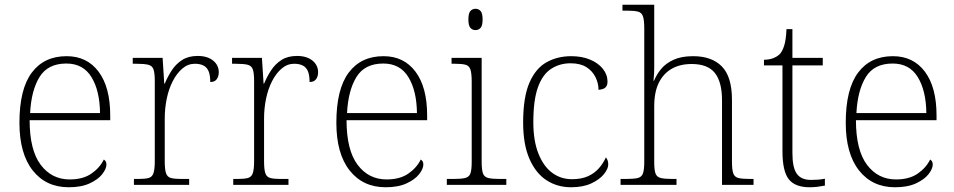

<svg xmlns="http://www.w3.org/2000/svg" viewBox="-20 -780 4025 810"><path d="M270 10Q174 10 118 -61Q62 -132 62 -262Q62 -404 114 -473.5Q166 -543 261 -543Q347 -543 396 -477.5Q445 -412 445 -293V-273H105Q105 -147 151.5 -85Q198 -23 274 -23Q330 -23 365.5 -47.5Q401 -72 418 -107Q423 -104 426 -99Q429 -94 429 -86Q429 -68 411.5 -45.5Q394 -23 358.5 -6.5Q323 10 270 10ZM402 -303Q401 -397 366 -454.5Q331 -512 260 -512Q182 -512 147 -455.5Q112 -399 107 -303Z M545 0V-25H563Q591 -25 606.5 -29Q622 -33 627.5 -49.5Q633 -66 633 -101V-439Q633 -472 627.5 -487.5Q622 -503 605 -507Q588 -511 555 -511H540V-536H666L673 -427H675Q687 -456 704.5 -483Q722 -510 748.5 -527Q775 -544 814 -544Q855 -544 879 -524.5Q903 -505 903 -475Q903 -458 894.5 -446Q886 -434 867 -434Q867 -463 860 -479.5Q853 -496 838.5 -503.5Q824 -511 802 -511Q773 -511 749.5 -491Q726 -471 709 -438Q692 -405 683.5 -364Q675 -323 675 -280V-100Q675 -65 680.5 -49Q686 -33 701.5 -29Q717 -25 745 -25H778V0Z M964 0V-25H982Q1010 -25 1025.5 -29Q1041 -33 1046.5 -49.5Q1052 -66 1052 -101V-439Q1052 -472 1046.5 -487.5Q1041 -503 1024 -507Q1007 -511 974 -511H959V-536H1085L1092 -427H1094Q1106 -456 1123.5 -483Q1141 -510 1167.5 -527Q1194 -544 1233 -544Q1274 -544 1298 -524.5Q1322 -505 1322 -475Q1322 -458 1313.5 -446Q1305 -434 1286 -434Q1286 -463 1279 -479.5Q1272 -496 1257.5 -503.5Q1243 -511 1221 -511Q1192 -511 1168.5 -491Q1145 -471 1128 -438Q1111 -405 1102.5 -364Q1094 -323 1094 -280V-100Q1094 -65 1099.5 -49Q1105 -33 1120.5 -29Q1136 -25 1164 -25H1197V0Z M1607 10Q1511 10 1455 -61Q1399 -132 1399 -262Q1399 -404 1451 -473.5Q1503 -543 1598 -543Q1684 -543 1733 -477.5Q1782 -412 1782 -293V-273H1442Q1442 -147 1488.5 -85Q1535 -23 1611 -23Q1667 -23 1702.5 -47.5Q1738 -72 1755 -107Q1760 -104 1763 -99Q1766 -94 1766 -86Q1766 -68 1748.5 -45.5Q1731 -23 1695.5 -6.5Q1660 10 1607 10ZM1739 -303Q1738 -397 1703 -454.5Q1668 -512 1597 -512Q1519 -512 1484 -455.5Q1449 -399 1444 -303Z M1865 0V-25H1892Q1925 -25 1942 -29Q1959 -33 1964.5 -48Q1970 -63 1970 -97V-435Q1970 -471 1964.5 -487Q1959 -503 1943.5 -507Q1928 -511 1900 -511H1885V-536H2012V-98Q2012 -64 2017.5 -48.5Q2023 -33 2040 -29Q2057 -25 2090 -25H2116V0ZM1986 -653Q1973 -653 1964.5 -662.5Q1956 -672 1956 -698Q1956 -724 1964.5 -733.5Q1973 -743 1986 -743Q1999 -743 2007.5 -733.5Q2016 -724 2016 -698Q2016 -672 2007.5 -662.5Q1999 -653 1986 -653Z M2389 10Q2332 10 2286.5 -19Q2241 -48 2214 -109Q2187 -170 2187 -263Q2187 -370 2213.5 -431Q2240 -492 2286 -517.5Q2332 -543 2390 -543Q2435 -543 2469.5 -528.5Q2504 -514 2523.5 -489.5Q2543 -465 2543 -435Q2543 -424 2538.5 -416.5Q2534 -409 2525.5 -405.5Q2517 -402 2505 -401Q2505 -429 2492 -455Q2479 -481 2453.5 -497Q2428 -513 2387 -513Q2341 -513 2305 -489.5Q2269 -466 2249.5 -412Q2230 -358 2230 -264Q2230 -186 2251.5 -132Q2273 -78 2309.5 -51Q2346 -24 2393 -24Q2433 -24 2460.5 -36.5Q2488 -49 2506.5 -70Q2525 -91 2536 -116Q2541 -110 2543.5 -103Q2546 -96 2546 -86Q2546 -68 2528 -45.5Q2510 -23 2475 -6.5Q2440 10 2389 10Z M2598 0V-25H2620Q2654 -25 2670.5 -29Q2687 -33 2692.5 -48.5Q2698 -64 2698 -98V-659Q2698 -695 2692.5 -711Q2687 -727 2671.5 -731Q2656 -735 2628 -735H2606V-760H2740V-494Q2740 -484 2739.5 -473Q2739 -462 2738 -453Q2737 -444 2737 -439H2739Q2750 -466 2769.5 -489.5Q2789 -513 2822 -528Q2855 -543 2904 -543Q2983 -543 3025.5 -499.5Q3068 -456 3068 -359V-98Q3068 -64 3073.5 -48.5Q3079 -33 3095.5 -29Q3112 -25 3145 -25H3159V0H3026V-357Q3026 -434 2996 -472Q2966 -510 2898 -510Q2849 -510 2814 -490Q2779 -470 2759.5 -431Q2740 -392 2740 -331V-97Q2740 -63 2745.5 -48Q2751 -33 2768 -29Q2785 -25 2818 -25H2834V0Z M3396 10Q3334 10 3307.5 -24Q3281 -58 3281 -142V-504H3203V-528Q3224 -528 3240.5 -534Q3257 -540 3269 -551Q3280 -562 3288 -586.5Q3296 -611 3298 -657H3323V-536H3451V-504H3323V-134Q3323 -73 3341.5 -47Q3360 -21 3401 -21Q3418 -21 3431 -22Q3444 -23 3460 -26V3Q3445 6 3428.5 8Q3412 10 3396 10Z M3756 10Q3660 10 3604 -61Q3548 -132 3548 -262Q3548 -404 3600 -473.5Q3652 -543 3747 -543Q3833 -543 3882 -477.5Q3931 -412 3931 -293V-273H3591Q3591 -147 3637.5 -85Q3684 -23 3760 -23Q3816 -23 3851.5 -47.5Q3887 -72 3904 -107Q3909 -104 3912 -99Q3915 -94 3915 -86Q3915 -68 3897.5 -45.5Q3880 -23 3844.5 -6.5Q3809 10 3756 10ZM3888 -303Q3887 -397 3852 -454.5Q3817 -512 3746 -512Q3668 -512 3633 -455.5Q3598 -399 3593 -303Z"/></svg>

Font: Noto Serif Armenian ExtraLight
Style: Regular
Weight: 250
Version: Version 2.007